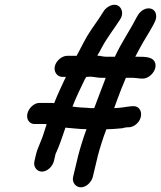

<svg xmlns="http://www.w3.org/2000/svg" viewBox="-20 -704 686 819"><path d="M376 50 397 -38C403 -63 422 -124 434 -153H444C460 -153 489 -156 502 -157C509 -159 516 -161 523 -161H530C542 -162 554 -167 563 -176C595 -205 584 -253 548 -251H542C519 -249 495 -243 467 -243C477 -271 487 -298 498 -326L517 -372H548C557 -372 570 -370 578 -369H585C618 -365 657 -410 639 -442C628 -461 600 -462 569 -462H557C564 -475 570 -486 575 -496C593 -530 615 -563 633 -596L639 -608C654 -635 644 -660 627 -666C604 -675 579 -658 568 -639L561 -627C532 -570 498 -523 470 -462H435C424 -462 414 -464 404 -466C401 -466 398 -466 395 -467C402 -478 408 -489 413 -499C437 -544 466 -580 491 -619C509 -644 500 -670 485 -679C464 -692 437 -676 424 -659C407 -631 389 -606 369 -577C345 -542 330 -509 307 -466H267C245 -466 220 -446 214 -422C208 -398 224 -376 246 -376H261C242 -335 228 -307 211 -264C204 -265 196 -265 189 -265H148C126 -265 103 -244 97 -220C91 -196 105 -175 127 -175H168C171 -175 174 -175 179 -174C178 -171 178 -168 176 -165C167 -137 161 -117 155 -104C147 -82 138 -65 134 -47L127 -17C121 7 137 28 159 28C181 28 204 7 210 -17L217 -47C217 -49 219 -52 221 -56C235 -88 242 -109 258 -156L259 -160C261 -159 263 -159 265 -159C292 -157 320 -153 349 -153C337 -122 319 -63 313 -38L292 50C286 74 303 95 325 95C347 95 370 74 376 50ZM414 -372H431C415 -329 398 -287 382 -243C373 -242 363 -243 353 -244C332 -245 312 -246 293 -249H289C307 -295 321 -322 342 -366C344 -369 346 -373 348 -376C353 -376 357 -376 362 -377C379 -377 396 -372 414 -372Z"/></svg>

Font: Electronic
Style: CircIt
Weight: 900
Version: Version 1.011